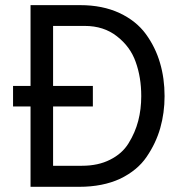

<svg xmlns="http://www.w3.org/2000/svg" viewBox="-20 -720 722 740"><path d="M97.7 -309.6Q81.1 -309.6 30.3 -309.6Q30.3 -330.1 30.3 -388.7Q46.9 -388.7 97.7 -388.7Q97.7 -466.8 97.7 -700.2Q145.5 -700.2 289.1 -700.2Q375 -700.2 440.4 -669.9Q504.9 -639.6 542 -588.9Q579.1 -538.1 596.7 -477.5Q614.3 -418 614.3 -349.6Q614.3 -285.2 597.7 -226.6Q581.1 -168 544.9 -115.2Q509.8 -63.5 443.4 -31.2Q376 0 285.2 0Q222.7 0 97.7 0Q97.7 -77.1 97.7 -309.6ZM295.9 -81.1Q358.4 -81.1 404.3 -104.5Q451.2 -127.9 475.6 -168Q501 -209 512.7 -253.9Q524.4 -298.8 524.4 -349.6Q524.4 -421.9 502.9 -481.4Q482.4 -540 430.7 -580.1Q379.9 -620.1 306.6 -620.1Q266.6 -620.1 184.6 -620.1Q184.6 -562.5 184.6 -388.7Q223.6 -388.7 337.9 -388.7Q337.9 -369.1 337.9 -309.6Q299.8 -309.6 184.6 -309.6Q184.6 -252.9 184.6 -81.1Q212.9 -81.1 295.9 -81.1Z"/></svg>

Font: Overpass
Style: Regular
Weight: 400
Designer: Delve Withrington, Thomas Jockin
Version: Version 3.000;DELV;Overpass; ttfautohint (v1.5)